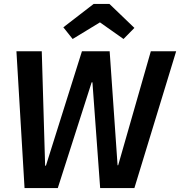

<svg xmlns="http://www.w3.org/2000/svg" viewBox="-20 -950 910 970"><path d="M659 0H486L447 -534H443L272 0H104L63 -691H191L208 -113H212L394 -691H534L574 -115H577L742 -691H870ZM347 -753 300 -812 453 -930H533L659 -809L604 -753L485 -837Z"/></svg>

Font: Xgbmvzvtohvqztyvzapvmeyoton
Style: Regular
Weight: 500
Italic angle: -8°
Designer: Carrois Corporate & Edenspiekermann
Foundry: Carrois Corporate GbR & Edenspiekermann AG
Version: Version 2.001